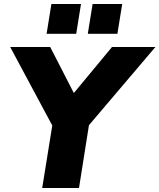

<svg xmlns="http://www.w3.org/2000/svg" viewBox="-20 -940 797 960"><path d="M191 0 249 -360 270 -259 31 -705H231L363 -448H327L540 -705H757L378 -259L432 -360L375 0ZM419 -771 443 -920H591L567 -771ZM213 -771 237 -920H385L361 -771Z"/></svg>

Font: Nunito Sans 12pt Black
Style: Italic
Weight: 900
Italic angle: -9°
Designer: Vernon Adams
Foundry: Vernon Adams
Version: Version 3.101;gftools[0.9.27]